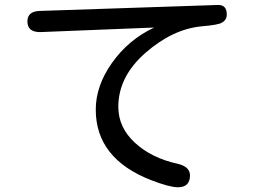

<svg xmlns="http://www.w3.org/2000/svg" viewBox="-20 -710 1040 790"><path d="M614.3 -596.7 148.4 -578.1H139.6Q92.8 -580.1 92.8 -622.1Q92.8 -663.1 142.6 -665L875 -689.5Q913.1 -691.4 913.1 -650.4Q913.1 -627 891.6 -616.2Q877.9 -607.4 808.6 -601.6Q689.5 -589.8 578.1 -492.2Q466.8 -394.5 466.8 -270.5Q466.8 -185.5 535.2 -122.6Q603.5 -59.6 710.9 -36.1Q761.7 -24.4 761.7 11.7Q761.7 60.5 711.9 60.5Q677.7 60.5 601.6 31.2Q374 -57.6 374 -258.8Q374 -357.4 441.4 -452.1Q508.8 -546.9 614.3 -596.7Z"/></svg>

Font: jf-openhuninn-1.0
Style: Regular
Weight: 400
Designer: [Kosugi Maru]
      Designed by Motoya company      

      [Varela Round]
      Joe Prince(Latin component); Avraham Co
Foundry: justfont CO.,LTD.
Version: 1.0